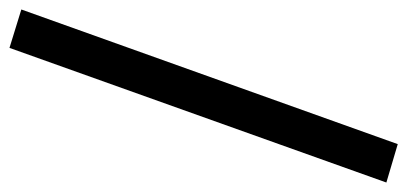

<svg xmlns="http://www.w3.org/2000/svg" viewBox="-264 -547 859 405"><g transform="rotate(-90 165.5 -344.5)"><path d="M64 65 -17 41 267 -754 348 -729Z"/></g></svg>

Font: Nunito Sans 7pt SemiExpanded Medium
Style: Regular
Weight: 500
Width: 6
Designer: Vernon Adams
Foundry: Vernon Adams
Version: Version 3.101;gftools[0.9.27]